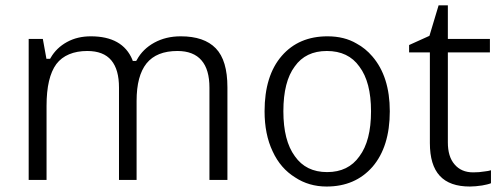

<svg xmlns="http://www.w3.org/2000/svg" viewBox="-20 -679 1854 709"><path d="M819.8 -356.4C819.8 -422.9 805.7 -470.7 776.9 -500.5C748 -530.3 705.1 -544.9 647.5 -544.9C610.4 -544.9 578.6 -537.1 549.8 -521.5C521.5 -505.9 500 -484.9 485.4 -458L482.9 -454.1H479H475.1H470.2L468.8 -458.5C444.8 -516.1 393.6 -544.9 315.4 -544.9C282.7 -544.9 253.4 -538.1 227.5 -523.9C201.7 -509.8 181.2 -490.2 167 -465.3L165 -461.9H161.1H157.2H151.4L150.4 -467.8L138.2 -535.2H85.9V-14.6H151.9V-288.1C151.9 -358.9 164.1 -409.7 188 -442.4C212.4 -474.6 252 -490.7 302.2 -490.7C341.8 -490.7 371.6 -479.5 391.1 -456.1C410.2 -433.1 419.4 -399.9 419.4 -355.5V-14.6H484.4V-306.2C484.4 -368.2 496.6 -414.1 521 -444.8C545.9 -475.6 584 -490.7 635.3 -490.7C674.8 -490.7 704.6 -479 724.1 -456.1C743.7 -433.6 753.4 -399.9 753.4 -355.5V-14.6H819.8Z M1355 -470.7C1337.9 -490.7 1318.8 -506.3 1296.9 -518.1C1266.6 -536.1 1230.5 -544.9 1189.5 -544.9C1118.7 -544.9 1062.5 -521 1020.5 -472.7C978 -423.8 957 -355.5 957 -268.1C957 -211.4 966.8 -162.1 986.8 -120.1C1006.3 -77.6 1034.2 -45.9 1069.8 -23.9C1103.5 -1.5 1142.6 9.8 1186 9.8C1256.8 9.8 1313 -14.6 1355.5 -63C1397.9 -112.3 1419.4 -180.7 1419.4 -268.1C1419.4 -353.5 1397.9 -420.9 1355 -470.7ZM1068.4 -433.6C1095.2 -471.7 1134.8 -490.7 1187 -490.7C1239.7 -490.7 1279.8 -471.7 1307.1 -433.1C1335.9 -395 1350.1 -339.8 1350.1 -268.1C1350.1 -195.3 1335.9 -140.1 1307.1 -101.6C1279.8 -63 1240.2 -43.5 1188 -43.5C1135.7 -43.5 1096.2 -63 1068.8 -102.1C1040.5 -140.6 1026.4 -195.8 1026.4 -268.1C1026.4 -341.3 1040.5 -396.5 1068.4 -433.6Z M1658.7 -71.8C1641.6 -91.3 1633.8 -118.7 1633.8 -153.3V-477.5V-485.4H1641.1H1789.1V-535.2H1641.1H1633.8V-542.5V-659.2H1599.6L1566.9 -550.3L1565.9 -546.9L1563 -545.4L1490.7 -512.7V-485.4H1560.1H1567.4V-477.5V-150.9C1567.4 -42 1615.7 9.8 1715.3 9.8C1728.5 9.8 1743.7 8.3 1760.3 5.9C1773.9 3.4 1784.7 1 1793 -2.4V-50.3C1787.6 -48.3 1778.3 -46.9 1769.5 -45.9C1755.9 -43.5 1742.2 -42.5 1727.1 -42.5C1698.2 -42.5 1675.3 -52.2 1658.7 -71.8Z"/></svg>

Font: Sahel Light
Style: Regular
Weight: 300
Foundry: Saber Rastikerdar (saber.rastikerdar@gmail.com)
Version: Version 3.4.0